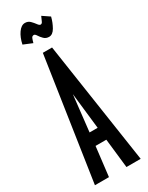

<svg xmlns="http://www.w3.org/2000/svg" viewBox="-208 -828 667 865"><g transform="rotate(-30 125.0 -395.5)"><path d="M170 0 153 -152H97L79 0H6L101 -634H149L244 0ZM125 -405 104 -218H146ZM178 -782 215 -757Q208 -729 194.5 -705.5Q181 -682 162 -682Q146 -682 135.5 -692.5Q125 -703 118.5 -713.5Q112 -724 106 -724Q97 -724 93.5 -716Q90 -708 86 -693L40 -712Q47 -746 63 -768.5Q79 -791 98 -791Q114 -791 124.5 -780.5Q135 -770 142.5 -759.5Q150 -749 156 -749Q164 -749 168 -759.5Q172 -770 178 -782Z"/></g></svg>

Font: Inconsolata UltraCondensed Bold
Style: Regular
Weight: 700
Width: 1
Monospace: yes
Designer: Raph Levien, Cyreal, Brenton Simpson
Foundry: Raph Levien, Cyreal, Google
Version: Version 3.001; ttfautohint (v1.8.2.53-6de2)